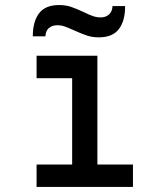

<svg xmlns="http://www.w3.org/2000/svg" viewBox="-20 -741 656 761"><path d="M507 -89V0H125V-89H266V-431H125V-520H366V-89ZM275 -620Q251 -631 236.5 -636Q222 -641 207 -641Q187 -641 174 -630Q161 -619 160 -597H110Q110 -656 135 -688.5Q160 -721 214 -721Q240 -721 261 -714Q282 -707 312 -693Q334 -682 349 -677Q364 -672 379 -672Q399 -672 412 -683.5Q425 -695 426 -717H476Q476 -658 451 -625.5Q426 -593 372 -593Q346 -593 325 -600Q304 -607 275 -620Z"/></svg>

Font: Overpass Mono Light
Style: Bold
Weight: 600
Monospace: yes
Designer: Delve Withrington, Dave Bailey
Foundry: Delve Fonts
Version: Version 1.000;DELV;Overpass